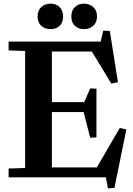

<svg xmlns="http://www.w3.org/2000/svg" viewBox="-20 -967 726 1047"><path d="M27 -48 117 -51V-689L27 -692V-740H529L543 -800L579 -798L623 -519L587 -511L481 -686H263V-410H439L472 -485L506 -483V-218L472 -216L436 -356H263V-54H508L633 -269L669 -261L604 58L569 60L557 0H27ZM185 -877Q185 -910 205 -928.5Q225 -947 256 -947Q286 -947 305 -928.5Q324 -910 324 -877Q324 -844 305 -826Q286 -808 256 -808Q225 -808 205 -826Q185 -844 185 -877ZM438 -947Q468 -947 488.5 -928.5Q509 -910 509 -877Q509 -845 488.5 -826.5Q468 -808 438 -808Q408 -808 388.5 -826Q369 -844 369 -877Q369 -910 388.5 -928.5Q408 -947 438 -947Z"/></svg>

Font: Minipax
Style: Bold
Weight: 600
Designer: Raphaël Ronot, Igor Stepanchenko (Cyrillic)
Foundry: steppetype
Version: Version 1.002